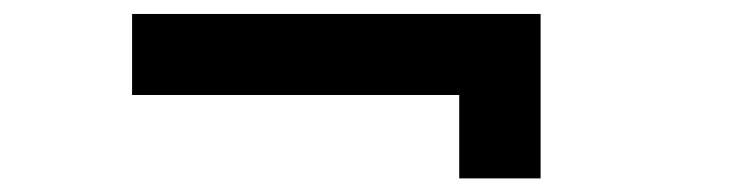

<svg xmlns="http://www.w3.org/2000/svg" viewBox="-20 -384 1090 282"><path d="M774 -363.5V-122H654.5V-244.5H174V-363.5Z"/></svg>

Font: League Mono Extended SemiBold
Style: Regular
Weight: 600
Width: 9
Designer: Tyler Finck
Foundry: The League of Moveable Type / Tyler Finck
Version: Version 2.210